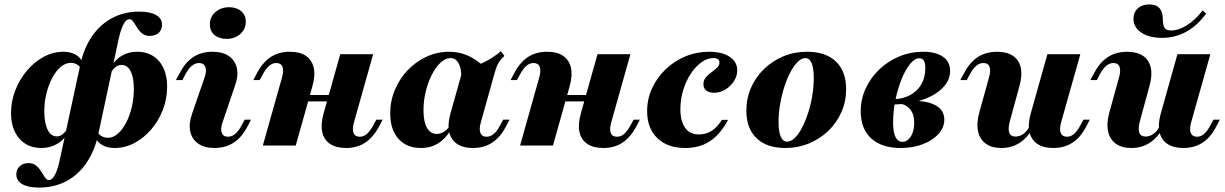

<svg xmlns="http://www.w3.org/2000/svg" viewBox="-20 -667 5613 880"><path d="M158.9 192.7Q108.9 192.7 81.9 177Q54.8 161.3 54.8 132.3Q54.8 108.9 70.6 94.8Q86.3 80.6 111.3 80.6Q132.3 80.6 146 92.3Q159.7 104 169 119.4Q178.2 134.7 186.3 146.4Q194.4 158.1 204 158.1Q219.4 158.1 232.3 133.5Q245.2 108.9 254 65.3L347.6 -368.5Q363.7 -445.2 401.2 -500Q438.7 -554.8 494 -584.3Q549.2 -613.7 618.5 -613.7Q668.5 -613.7 695.6 -598Q722.6 -582.3 722.6 -553.2Q722.6 -530.6 707.3 -516.5Q691.9 -502.4 666.1 -502.4Q645.2 -502.4 631.5 -513.7Q617.7 -525 608.5 -540.3Q599.2 -555.6 591.1 -567.3Q583.1 -579 573.4 -579Q558.1 -579 545.6 -554.8Q533.1 -530.6 523.4 -486.3L430.6 -52.4Q414.5 23.4 377 78.6Q339.5 133.9 284.3 163.3Q229 192.7 158.9 192.7ZM170.2 11.3Q105.6 11.3 68.1 -32.3Q30.6 -75.8 30.6 -149.2Q30.6 -203.2 50.4 -253.6Q70.2 -304 104 -344Q137.9 -383.9 181 -406.9Q224.2 -429.8 270.2 -429.8Q304 -429.8 327 -416.5Q350 -403.2 362.1 -375L353.2 -350.8Q335.5 -379 304.8 -379Q280.6 -379 258.9 -360.9Q237.1 -342.7 220.2 -311.3Q203.2 -279.8 193.1 -239.9Q183.1 -200 183.1 -157.3Q183.1 -104 198 -73Q212.9 -41.9 240.3 -41.9Q253.2 -41.9 265.3 -50.4Q277.4 -58.9 288.7 -77.4L287.9 -53.2Q271.8 -24.2 240.3 -6.5Q208.9 11.3 170.2 11.3ZM506.5 11.3Q472.6 11.3 449.6 -1.6Q426.6 -14.5 413.7 -41.9L422.6 -66.1Q441.9 -35.5 475 -35.5Q498.4 -35.5 519.8 -54Q541.1 -72.6 557.7 -104Q574.2 -135.5 583.9 -175.8Q593.5 -216.1 593.5 -259.7Q593.5 -312.1 578.6 -340.7Q563.7 -369.4 537.1 -369.4Q523.4 -369.4 511.3 -360.9Q499.2 -352.4 487.9 -333.9V-357.3Q504.8 -391.1 536.3 -410.5Q567.7 -429.8 608.9 -429.8Q671.8 -429.8 708.9 -386.7Q746 -343.5 746 -269.4Q746 -214.5 726.6 -164.1Q707.3 -113.7 673.4 -74.2Q639.5 -34.7 596.4 -11.7Q553.2 11.3 506.5 11.3Z M962.9 11.3Q916.9 11.3 888.3 -8.9Q859.7 -29 852 -64.5Q844.4 -100 860.5 -146L917.7 -312.1Q928.2 -342.7 921 -360.5Q913.7 -378.2 892.7 -378.2Q875 -378.2 859.7 -365.7Q844.4 -353.2 829.8 -326.6L816.1 -300H786.3L804.8 -333.9Q830.6 -383.1 867.3 -406.5Q904 -429.8 954 -429.8Q1000.8 -429.8 1029.4 -409.7Q1058.1 -389.5 1065.7 -354.4Q1073.4 -319.4 1056.5 -272.6L1000 -106.5Q989.5 -76.6 996.4 -58.5Q1003.2 -40.3 1025 -40.3Q1059.7 -40.3 1087.1 -91.9L1101.6 -118.5H1130.6L1112.9 -84.7Q1087.1 -36.3 1050 -12.5Q1012.9 11.3 962.9 11.3ZM1018.5 -488.7Q983.9 -488.7 962.9 -506.9Q941.9 -525 941.9 -555.6Q941.9 -589.5 967.3 -611.7Q992.7 -633.9 1030.6 -633.9Q1064.5 -633.9 1085.5 -615.7Q1106.5 -597.6 1106.5 -567.7Q1106.5 -533.1 1081 -510.9Q1055.6 -488.7 1018.5 -488.7Z M1184.7 0 1272.6 -312.1Q1281.5 -344.4 1274.6 -361.3Q1267.7 -378.2 1246 -378.2Q1229 -378.2 1214.1 -365.7Q1199.2 -353.2 1184.7 -326.6L1170.2 -300H1141.1L1158.9 -333.9Q1185.5 -383.1 1222.2 -406.5Q1258.9 -429.8 1308.9 -429.8Q1354.8 -429.8 1382.3 -410.9Q1409.7 -391.9 1417.7 -356.9Q1425.8 -321.8 1412.1 -272.6L1335.5 0ZM1321.8 -202.4 1329.8 -231.5H1558.9L1550.8 -202.4ZM1566.1 11.3Q1520.2 11.3 1492.3 -7.7Q1464.5 -26.6 1456.9 -61.7Q1449.2 -96.8 1462.9 -146L1539.5 -418.5H1690.3L1602.4 -106.5Q1593.5 -74.2 1600.4 -57.3Q1607.3 -40.3 1629 -40.3Q1646.8 -40.3 1661.7 -53.2Q1676.6 -66.1 1690.3 -91.9L1704.8 -118.5H1733.9L1716.1 -84.7Q1689.5 -36.3 1652.8 -12.5Q1616.1 11.3 1566.1 11.3Z M1908.9 11.3Q1843.5 11.3 1806 -31Q1768.5 -73.4 1768.5 -147.6Q1768.5 -204 1789.9 -255.2Q1811.3 -306.5 1848.8 -345.6Q1886.3 -384.7 1935.1 -407.3Q1983.9 -429.8 2037.9 -429.8Q2081.5 -429.8 2119.8 -414.1Q2158.1 -398.4 2193.5 -366.1L2094.4 -311.3Q2095.2 -353.2 2081.9 -377Q2068.5 -400.8 2045.2 -400.8Q2021.8 -400.8 1999.6 -380.2Q1977.4 -359.7 1959.7 -325.4Q1941.9 -291.1 1931.5 -248.4Q1921 -205.6 1921 -161.3Q1921 -108.9 1937.1 -81Q1953.2 -53.2 1981.5 -53.2Q1999.2 -53.2 2014.5 -62.9Q2029.8 -72.6 2044.4 -92.7H2057.3Q2032.3 -41.1 1995.6 -14.9Q1958.9 11.3 1908.9 11.3ZM2147.6 11.3Q2079.8 11.3 2052 -30.2Q2024.2 -71.8 2044.4 -146L2100 -344.4Q2156.5 -361.3 2198 -381.5Q2239.5 -401.6 2275.8 -432.3L2291.9 -410.5Q2280.6 -400.8 2272.6 -390.3Q2264.5 -379.8 2258.5 -366.1Q2252.4 -352.4 2246.8 -331.5L2183.9 -106.5Q2175 -75 2181.9 -57.7Q2188.7 -40.3 2210.5 -40.3Q2221.8 -40.3 2232.7 -46Q2243.5 -51.6 2253.2 -62.9Q2262.9 -74.2 2271.8 -91.9L2286.3 -118.5H2315.3L2297.6 -84.7Q2280.6 -52.4 2258.1 -31Q2235.5 -9.7 2208.5 0.8Q2181.5 11.3 2147.6 11.3Z M2363.7 0 2451.6 -312.1Q2460.5 -344.4 2453.6 -361.3Q2446.8 -378.2 2425 -378.2Q2408.1 -378.2 2393.1 -365.7Q2378.2 -353.2 2363.7 -326.6L2349.2 -300H2320.2L2337.9 -333.9Q2364.5 -383.1 2401.2 -406.5Q2437.9 -429.8 2487.9 -429.8Q2533.9 -429.8 2561.3 -410.9Q2588.7 -391.9 2596.8 -356.9Q2604.8 -321.8 2591.1 -272.6L2514.5 0ZM2500.8 -202.4 2508.9 -231.5H2737.9L2729.8 -202.4ZM2745.2 11.3Q2699.2 11.3 2671.4 -7.7Q2643.5 -26.6 2635.9 -61.7Q2628.2 -96.8 2641.9 -146L2718.5 -418.5H2869.4L2781.5 -106.5Q2772.6 -74.2 2779.4 -57.3Q2786.3 -40.3 2808.1 -40.3Q2825.8 -40.3 2840.7 -53.2Q2855.6 -66.1 2869.4 -91.9L2883.9 -118.5H2912.9L2895.2 -84.7Q2868.5 -36.3 2831.9 -12.5Q2795.2 11.3 2745.2 11.3Z M3121 11.3Q3039.5 11.3 2992.7 -33.9Q2946 -79 2946 -157.3Q2946 -212.9 2968.5 -262.1Q2991.1 -311.3 3030.6 -349.2Q3070.2 -387.1 3121.4 -408.5Q3172.6 -429.8 3229.8 -429.8Q3289.5 -429.8 3324.2 -406.9Q3358.9 -383.9 3358.9 -344.4Q3358.9 -317.7 3343.5 -294.4Q3328.2 -271 3304.4 -256.5Q3280.6 -241.9 3253.2 -241.9Q3230.6 -241.9 3217.3 -252Q3204 -262.1 3204 -280.6Q3204 -299.2 3214.9 -312.1Q3225.8 -325 3240.3 -335.5Q3254.8 -346 3266.1 -356.5Q3277.4 -366.9 3277.4 -380.6Q3277.4 -400.8 3250 -400.8Q3221 -400.8 3194 -381Q3166.9 -361.3 3145.2 -327.8Q3123.4 -294.4 3110.9 -252.4Q3098.4 -210.5 3098.4 -166.9Q3098.4 -112.9 3119.8 -81.9Q3141.1 -50.8 3183.1 -50.8Q3216.1 -50.8 3241.9 -67.3Q3267.7 -83.9 3288.7 -117.7H3316.9Q3283.1 -53.2 3235.5 -21Q3187.9 11.3 3121 11.3Z M3579 11.3Q3494.4 11.3 3447.6 -33.5Q3400.8 -78.2 3400.8 -159.7Q3400.8 -216.1 3422.2 -264.9Q3443.5 -313.7 3481.9 -350.8Q3520.2 -387.9 3570.6 -408.9Q3621 -429.8 3679 -429.8Q3764.5 -429.8 3811.3 -385.1Q3858.1 -340.3 3858.1 -258.1Q3858.1 -202.4 3836.7 -153.6Q3815.3 -104.8 3777 -67.7Q3738.7 -30.6 3687.9 -9.7Q3637.1 11.3 3579 11.3ZM3587.9 -17.7Q3604.8 -17.7 3622.6 -34.7Q3640.3 -51.6 3655.6 -81Q3671 -110.5 3683.5 -148.4Q3696 -186.3 3702.8 -227.8Q3709.7 -269.4 3709.7 -309.7Q3709.7 -354.8 3700 -377.8Q3690.3 -400.8 3671 -400.8Q3654 -400.8 3636.3 -383.5Q3618.5 -366.1 3602.8 -336.7Q3587.1 -307.3 3575 -269.4Q3562.9 -231.5 3555.6 -189.9Q3548.4 -148.4 3548.4 -108.1Q3548.4 -63.7 3558.5 -40.7Q3568.5 -17.7 3587.9 -17.7Z M4108.1 11.3Q4021 11.3 3973 -32.7Q3925 -76.6 3925 -156.5Q3925 -212.1 3947.6 -261.3Q3970.2 -310.5 4009.7 -348.4Q4049.2 -386.3 4101.2 -408.1Q4153.2 -429.8 4211.3 -429.8Q4269.4 -429.8 4302 -406.9Q4334.7 -383.9 4334.7 -341.9Q4334.7 -299.2 4300.8 -264.5Q4266.9 -229.8 4208.1 -209.7Q4149.2 -189.5 4074.2 -187.9L4075 -212.1Q4120.2 -213.7 4152.8 -231.9Q4185.5 -250 4203.2 -281.5Q4221 -312.9 4221 -354Q4221 -378.2 4214.1 -389.1Q4207.3 -400 4193.5 -400Q4172.6 -400 4151.2 -373.8Q4129.8 -347.6 4112.5 -304.8Q4095.2 -262.1 4084.3 -210.1Q4073.4 -158.1 4073.4 -105.6Q4073.4 -61.3 4084.3 -39.1Q4095.2 -16.9 4116.1 -16.9Q4131.5 -16.9 4144 -28.6Q4156.5 -40.3 4163.3 -60.1Q4170.2 -79.8 4170.2 -104.8Q4170.2 -142.7 4151.6 -165.7Q4133.1 -188.7 4100 -192.7L4104.8 -200Q4168.5 -208.9 4214.1 -201.6Q4259.7 -194.4 4283.9 -173.4Q4308.1 -152.4 4308.1 -118.5Q4308.1 -83.1 4281.5 -53.2Q4254.8 -23.4 4209.3 -6Q4163.7 11.3 4108.1 11.3Z M4569.4 11.3Q4525 11.3 4497.6 -8.9Q4470.2 -29 4462.5 -66.5Q4454.8 -104 4469.4 -154.8L4512.9 -312.1Q4521.8 -343.5 4515.3 -360.9Q4508.9 -378.2 4487.1 -378.2Q4470.2 -378.2 4454.8 -365.7Q4439.5 -353.2 4425 -326.6L4411.3 -300H4381.5L4400 -333.9Q4416.9 -366.1 4439.1 -387.5Q4461.3 -408.9 4489.1 -419.4Q4516.9 -429.8 4550 -429.8Q4595.2 -429.8 4623 -410.9Q4650.8 -391.9 4658.5 -356.9Q4666.1 -321.8 4652.4 -272.6L4608.9 -112.9Q4599.2 -77.4 4605.6 -59.3Q4612.1 -41.1 4634.7 -41.1Q4654 -41.1 4671 -53.6Q4687.9 -66.1 4700.8 -91.1L4712.9 -78.2Q4687.9 -33.9 4651.6 -11.3Q4615.3 11.3 4569.4 11.3ZM4807.3 11.3Q4762.1 11.3 4734.3 -7.7Q4706.5 -26.6 4698.4 -61.7Q4690.3 -96.8 4704 -146L4780.6 -418.5H4931.5L4843.5 -106.5Q4834.7 -74.2 4841.9 -57.3Q4849.2 -40.3 4870.2 -40.3Q4887.9 -40.3 4902.8 -53.2Q4917.7 -66.1 4931.5 -91.9L4946 -118.5H4975L4957.3 -84.7Q4940.3 -52.4 4918.1 -31Q4896 -9.7 4868.5 0.8Q4841.1 11.3 4807.3 11.3Z M5165.3 11.3Q5121 11.3 5093.5 -8.9Q5066.1 -29 5058.5 -66.5Q5050.8 -104 5065.3 -154.8L5108.9 -312.1Q5117.7 -343.5 5111.3 -360.9Q5104.8 -378.2 5083.1 -378.2Q5066.1 -378.2 5050.8 -365.7Q5035.5 -353.2 5021 -326.6L5007.3 -300H4977.4L4996 -333.9Q5012.9 -366.1 5035.1 -387.5Q5057.3 -408.9 5085.1 -419.4Q5112.9 -429.8 5146 -429.8Q5191.1 -429.8 5219 -410.9Q5246.8 -391.9 5254.4 -356.9Q5262.1 -321.8 5248.4 -272.6L5204.8 -112.9Q5195.2 -77.4 5201.6 -59.3Q5208.1 -41.1 5230.6 -41.1Q5250 -41.1 5266.9 -53.6Q5283.9 -66.1 5296.8 -91.1L5308.9 -78.2Q5283.9 -33.9 5247.6 -11.3Q5211.3 11.3 5165.3 11.3ZM5403.2 11.3Q5358.1 11.3 5330.2 -7.7Q5302.4 -26.6 5294.4 -61.7Q5286.3 -96.8 5300 -146L5376.6 -418.5H5527.4L5439.5 -106.5Q5430.6 -74.2 5437.9 -57.3Q5445.2 -40.3 5466.1 -40.3Q5483.9 -40.3 5498.8 -53.2Q5513.7 -66.1 5527.4 -91.9L5541.9 -118.5H5571L5553.2 -84.7Q5536.3 -52.4 5514.1 -31Q5491.9 -9.7 5464.5 0.8Q5437.1 11.3 5403.2 11.3ZM5305.6 -493.5Q5246.8 -493.5 5210.9 -517.7Q5175 -541.9 5175 -581.5Q5175 -610.5 5195.2 -628.6Q5215.3 -646.8 5248.4 -646.8Q5279 -646.8 5294.4 -629.4Q5309.7 -612.1 5309.7 -577.4Q5310.5 -548.4 5318.5 -537.9Q5326.6 -527.4 5347.6 -527.4Q5383.1 -527.4 5421.8 -552.4Q5460.5 -577.4 5491.9 -619.4L5508.1 -604.8Q5467.7 -549.2 5416.9 -521.4Q5366.1 -493.5 5305.6 -493.5Z"/></svg>

Font: Playfair 5pt SemiExpanded Light Black
Style: Italic
Weight: 900
Italic angle: -15.6°
Version: Version 2.001;gftools[0.9.30]